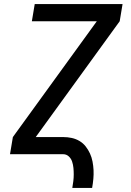

<svg xmlns="http://www.w3.org/2000/svg" viewBox="-20 -755 640 940"><path d="M334 165Q337 148 339 131.5Q341 115 341 99Q341 83 339.5 67Q338 51 333 36Q328 21 316.5 10.5Q305 0 289 0H29L43 -84L454 -651H136L150 -735H580L566 -651L155 -84H289Q311 -84 331.5 -79.5Q352 -75 369.5 -64.5Q387 -54 399.5 -38Q412 -22 420.5 -3.5Q429 15 433 36Q437 57 438 78Q439 99 437 121Q435 143 431 165Z"/></svg>

Font: Iosevka Custom Medium
Style: Italic
Weight: 500
Italic angle: -9°
Designer: Belleve Invis
Foundry: Belleve Invis
Version: Version 27.0.1